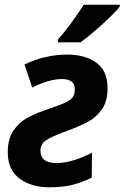

<svg xmlns="http://www.w3.org/2000/svg" viewBox="-20 -786 529 816"><path d="M13 -140Q13 -196 37.5 -231.5Q62 -267 98.5 -286.5Q135 -306 195 -326Q240 -341 261.5 -352Q283 -363 290.5 -375Q298 -387 298 -407Q298 -450 243 -450Q189 -450 117 -414L84 -512Q172 -554 266 -554Q342 -554 389.5 -519.5Q437 -485 437 -412Q437 -355 413 -321Q389 -287 352.5 -267.5Q316 -248 247 -223Q194 -203 173 -188Q152 -173 152 -145Q152 -93 220 -93Q285 -93 371 -137L370 -31Q327 -10 286 0Q245 10 190 10Q113 10 63 -27Q13 -64 13 -140ZM226 -618Q250 -644 281 -686Q312 -728 336 -766H489V-758Q469 -732 415 -683Q361 -634 322 -606H226Z"/></svg>

Font: Noto Sans Display
Style: Bold Italic
Weight: 700
Italic angle: -12°
Designer: Monotype Design team
Foundry: Monotype Imaging Inc.
Version: Version 1.000